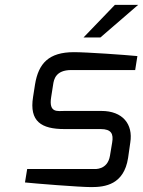

<svg xmlns="http://www.w3.org/2000/svg" viewBox="-20 -754 584 784"><path d="M321 -601H390L544 -734H449ZM82 -9C119 -5 304 10 353 10C409 10 486 0 503 -109L512 -172C524 -247 481 -301 394 -301H244C216 -301 178 -291 189 -358L197 -409C200 -429 207 -468 271 -468H532L541 -525C490 -530 334 -541 282 -541C179 -541 137 -495 123 -409L115 -358C99 -258 149 -227 243 -227H391C435 -227 444 -207 438 -172L429 -118C419 -58 365 -64 365 -64H91Z"/></svg>

Font: Exo
Style: Regular Italic
Weight: 400
Designer: Natanael Gama
Version: Version 1.00